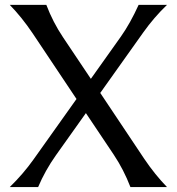

<svg xmlns="http://www.w3.org/2000/svg" viewBox="-20 -757 715 777"><path d="M19.5 0Q73.7 -52.7 115.7 -111.8L289.6 -356.4L111.8 -622.6Q68.4 -687 19.5 -737.3H167.5Q194.3 -667 234.9 -606.4L347.7 -438L469.2 -608.9Q506.8 -662.1 541 -737.3H655.8Q603 -686.5 559.6 -625.5L385.7 -380.9L563.5 -114.7Q606.9 -50.3 655.8 0H507.8Q480.5 -70.8 440.4 -130.9L327.6 -299.3L206.1 -128.4Q162.6 -66.9 134.3 0Z"/></svg>

Font: Classica
Style: Book
Weight: 400
Designer: Wojciech Kalinowski "wmk69" (wmk69@o2.pl)
Foundry: Wojciech Kalinowski "wmk69" (wmk69@o2.pl)
Version: Version 2.1.1; 2021-05-14